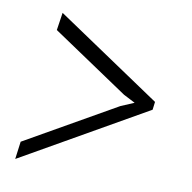

<svg xmlns="http://www.w3.org/2000/svg" viewBox="-59 -504 569 568"><g transform="rotate(10 225.5 -220.0)"><path d="M301 -203 341 -220 306 -238 77 -392 85 -445 400 -233 397 -209 22 5 29 -48Z"/></g></svg>

Font: Unna Medium
Style: Italic
Weight: 500
Italic angle: -8.05°
Designer: Jorge de Buen Unna
Foundry: Omnibus-Type
Version: Version 2.008